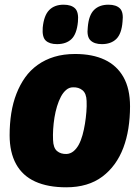

<svg xmlns="http://www.w3.org/2000/svg" viewBox="-20 -788 598 818"><path d="M262 10Q184 10 130 -14.5Q76 -39 48.5 -89Q21 -139 21 -212Q21 -261 28 -305.5Q35 -350 50 -388.5Q65 -427 87 -458Q109 -489 140.5 -511.5Q172 -534 211.5 -546Q251 -558 300 -558Q374 -558 426 -533.5Q478 -509 506 -459.5Q534 -410 534 -335Q534 -286 527 -241.5Q520 -197 505.5 -158.5Q491 -120 468.5 -89Q446 -58 416 -35.5Q386 -13 347.5 -1.5Q309 10 262 10ZM264 -132Q280 -133 293 -143.5Q306 -154 315.5 -171.5Q325 -189 331.5 -212.5Q338 -236 342 -261Q346 -286 348 -311Q350 -336 349 -358Q348 -390 331.5 -403.5Q315 -417 291 -416Q275 -416 262 -405Q249 -394 239.5 -376Q230 -358 223 -335Q216 -312 212 -287Q208 -262 206.5 -237.5Q205 -213 206 -192Q207 -158 223 -144.5Q239 -131 264 -132ZM414 -600Q382 -600 365.5 -616Q349 -632 354 -672Q358 -723 380.5 -745.5Q403 -768 442 -768Q475 -768 491 -752Q507 -736 502 -695Q498 -644 475.5 -622Q453 -600 414 -600ZM223 -600Q191 -600 175 -615Q159 -630 162 -670Q167 -722 189.5 -745Q212 -768 251 -768Q284 -768 300 -752Q316 -736 312 -695Q307 -643 284.5 -621.5Q262 -600 223 -600Z"/></svg>

Font: Georama ExtraCondensed Thin ExtraBold
Style: Italic
Weight: 800
Italic angle: -9°
Version: Version 1.001